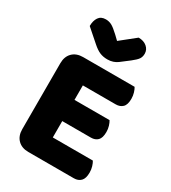

<svg xmlns="http://www.w3.org/2000/svg" viewBox="-205 -959 952 1067"><g transform="rotate(30 270.5 -425.5)"><path d="M58 -513Q58 -556 83 -581Q108 -606 151 -606H481Q488 -595 493.5 -577Q499 -559 499 -539Q499 -501 482.5 -485Q466 -469 439 -469H228V-376H453Q460 -365 465.5 -347.5Q471 -330 471 -310Q471 -272 455 -256Q439 -240 412 -240H228V-135H485Q492 -124 497.5 -106Q503 -88 503 -68Q503 -30 486.5 -13.5Q470 3 443 3H151Q108 3 83 -22Q58 -47 58 -90ZM269 -778 364 -854Q397 -854 417.5 -836.5Q438 -819 438 -793Q438 -773 428.5 -759Q419 -745 392 -724L337 -682Q325 -673 309 -667.5Q293 -662 273 -662Q246 -662 224.5 -671Q203 -680 177 -703L96 -774Q96 -808 110.5 -829.5Q125 -851 156 -851Q176 -851 193.5 -842Q211 -833 243 -803Z"/></g></svg>

Font: Baloo Tammudu
Style: Regular
Weight: 400
Designer: Omkar Shende and Ek Type
Foundry: Ek Type
Version: Version 1.443;PS 1.000;hotconv 16.6.51;makeotf.lib2.5.65220;